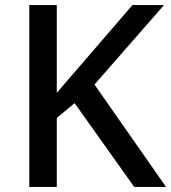

<svg xmlns="http://www.w3.org/2000/svg" viewBox="-20 -734 672 754"><path d="M632 0H507L273 -329L203 -271V0H95V-714H203V-369Q229 -400 255 -430Q281 -460 307 -490L500 -714H624L351 -402Z"/></svg>

Font: Noto Sans Devanagari Medium
Style: Regular
Weight: 500
Version: Version 2.003